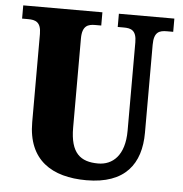

<svg xmlns="http://www.w3.org/2000/svg" viewBox="-52 -764 784 824"><g transform="rotate(5 340.0 -352.0)"><path d="M350 10C517 10 583 -81 583 -215V-594C583 -650 607 -657 639 -657H666V-714H427V-657H453C484 -657 508 -650 508 -598V-217C508 -110 456 -66 394 -66C318 -66 274 -100 274 -210V-594C274 -650 300 -657 330 -657H356V-714H15V-657H41C72 -657 97 -650 97 -598V-218C97 -54 202 10 350 10Z"/></g></svg>

Font: Noto Serif Ethiopic Condensed Black
Style: Regular
Weight: 900
Width: 3
Designer: Monotype Design Team
Foundry: Monotype Imaging Inc.
Version: Version 2.102